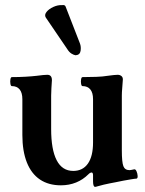

<svg xmlns="http://www.w3.org/2000/svg" viewBox="-20 -710 566 747"><path d="M350 17Q346 17 344 11.5Q342 6 342 -5V-28Q342 -39 336 -39Q334 -39 331 -37.5Q328 -36 324 -32Q303 -11 276 0Q249 11 217 11Q169 11 135.5 -11.5Q102 -34 84.5 -78Q67 -122 67 -185V-324Q67 -349 56.5 -362Q46 -375 26 -375Q22 -375 20.5 -384Q19 -393 20.5 -401.5Q22 -410 26 -410Q54 -410 79.5 -411.5Q105 -413 122 -415Q139 -417 147.5 -418Q156 -419 164 -419Q182 -419 182 -398Q181 -382 180 -366.5Q179 -351 179 -338V-208Q179 -128 200.5 -86.5Q222 -45 265 -45Q302 -45 322 -73.5Q342 -102 342 -156V-324Q342 -349 331.5 -362Q321 -375 301 -375Q297 -375 295.5 -384Q294 -393 295.5 -401.5Q297 -410 301 -410Q328 -410 354.5 -411Q381 -412 398 -415Q415 -417 422.5 -418Q430 -419 438 -419Q446 -419 452 -414.5Q458 -410 458 -401Q457 -383 455.5 -367Q454 -351 454 -338V-125Q454 -79 460 -63.5Q466 -48 484 -48Q487 -48 491.5 -49Q496 -50 501 -51Q507 -53 511 -44Q515 -35 515.5 -25.5Q516 -16 511 -15Q506 -15 491 -12.5Q476 -10 459.5 -7Q443 -4 430 -1Q418 1 406.5 3.5Q395 6 383.5 8.5Q372 11 359 15Q353 17 350 17ZM274 -495Q267 -496 258 -501.5Q249 -507 241 -520L158 -642Q152 -652 161 -663.5Q170 -675 187.5 -683Q205 -691 221 -690Q232 -692 235 -685L291 -541Q296 -528 293.5 -512Q291 -496 274 -495Z"/></svg>

Font: Junicode VF
Style: Regular
Weight: 400
Designer: Peter S. Baker
Version: Version 2.213